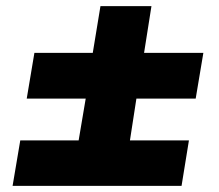

<svg xmlns="http://www.w3.org/2000/svg" viewBox="-20 -627 714 625"><path d="M571 -22H21L46 -170H236L259 -306H67L92 -455H282L307 -607H473L449 -455H642L617 -306H424L403 -170H595Z"/></svg>

Font: Georama ExtraExtended
Style: Bold Italic
Weight: 700
Width: 8
Italic angle: -9°
Designer: Jean-Baptiste Levee
Foundry: Production Type
Version: Version 1.000